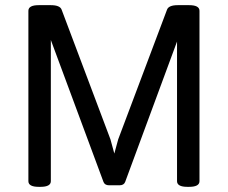

<svg xmlns="http://www.w3.org/2000/svg" viewBox="-20 -722 883 744"><path d="M753 -680V-20Q753 2 713 2H706Q666 2 666 -20V-561L465 -17Q460 -4 443 -4H403Q386 -4 381 -17L177 -567V-20Q177 2 137 2H130Q90 2 90 -20V-680Q90 -702 130 -702H177Q213 -702 219 -684L408 -182L423 -127L438 -182L627 -684Q633 -702 669 -702H713Q753 -702 753 -680Z"/></svg>

Font: mmAsap
Style: Regular
Weight: 400
Designer: Pablo Cosgaya
Foundry: Omnibus-Type
Version: Version 1.001